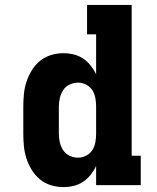

<svg xmlns="http://www.w3.org/2000/svg" viewBox="-20 -755 640 783"><path d="M238 8Q213 8 188 0.5Q163 -7 143 -23.5Q123 -40 109.5 -62Q96 -84 88 -108.5Q80 -133 77.5 -158.5Q75 -184 75 -210V-320Q75 -346 77.5 -371.5Q80 -397 88 -421.5Q96 -446 109.5 -468Q123 -490 143 -506.5Q163 -523 188 -530.5Q213 -538 238 -538Q260 -538 280.5 -533Q301 -528 318.5 -516.5Q336 -505 349.5 -488Q363 -471 372 -452V-615H335V-735H517V-120H554V0H372V-78Q363 -59 349.5 -42Q336 -25 318.5 -13.5Q301 -2 280.5 3Q260 8 238 8ZM299 -112Q316 -112 332 -120.5Q348 -129 357 -143.5Q366 -158 369 -175.5Q372 -193 372 -210V-320Q372 -337 369 -354.5Q366 -372 357 -386.5Q348 -401 332 -409.5Q316 -418 299 -418Q281 -418 264.5 -410.5Q248 -403 238 -388Q228 -373 224 -355.5Q220 -338 220 -320V-210Q220 -192 224 -174.5Q228 -157 238 -142Q248 -127 264.5 -119.5Q281 -112 299 -112Z"/></svg>

Font: Iosevka Curly Slab HvEx
Style: Regular
Weight: 900
Width: 7
Monospace: yes
Designer: Belleve Invis
Foundry: Belleve Invis
Version: Version 11.1.0; ttfautohint (v1.8.3)